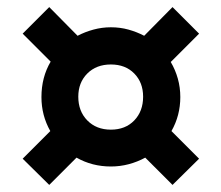

<svg xmlns="http://www.w3.org/2000/svg" viewBox="-20 -620 625 542"><path d="M97 -346Q97 -402 123 -446L44 -525L119 -600L199 -519Q220 -530 244 -536.5Q268 -543 293 -543Q319 -543 342.5 -536.5Q366 -530 387 -519L467 -600L542 -525L462 -445Q475 -423 482 -398Q489 -373 489 -346Q489 -294 464 -250L542 -172L467 -98L390 -175Q368 -163 343.5 -156.5Q319 -150 293 -150Q240 -150 196 -175L119 -98L44 -172L122 -250Q97 -294 97 -346ZM201 -347Q201 -306 226.5 -280Q252 -254 293 -254Q334 -254 359 -280Q384 -306 384 -347Q384 -387 359 -412.5Q334 -438 293 -438Q252 -438 226.5 -412.5Q201 -387 201 -347Z"/></svg>

Font: Kreon Light
Style: Bold
Weight: 700
Version: Version 2.002